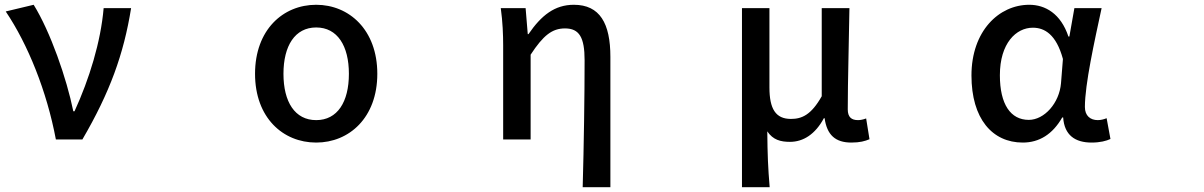

<svg xmlns="http://www.w3.org/2000/svg" viewBox="-20 -562 5040 804"><path d="M214 22H325C440 -175 498 -335 529 -528H414C402 -387 354 -231 292 -96H287C259 -234 191 -429 121 -542L4 -514C97 -376 176 -180 214 22Z M1304 35C1442 35 1560 -69 1560 -253C1560 -437 1442 -542 1304 -542C1165 -542 1048 -437 1048 -253C1048 -69 1165 35 1304 35ZM1167 -253C1167 -370 1215 -447 1304 -447C1393 -447 1441 -370 1441 -253C1441 -135 1393 -59 1304 -59C1215 -59 1167 -135 1167 -253Z M2420 222H2536V-324C2536 -464 2492 -542 2383 -542C2303 -542 2247 -498 2193 -419H2190L2181 -528H2077C2085 -470 2087 -416 2087 -372V22H2202V-333C2255 -414 2292 -443 2346 -443C2406 -443 2428 -405 2428 -310C2428 -161 2425 45 2420 222Z M3087 -528V222H3203C3196 139 3194 88 3193 -12C3217 24 3249 32 3288 32C3344 32 3394 0 3430 -67H3433C3443 3 3478 35 3545 35C3581 35 3602 29 3621 21L3607 -66C3594 -61 3582 -59 3573 -59C3546 -59 3530 -71 3530 -104C3530 -224 3535 -386 3537 -528H3421V-159C3377 -81 3338 -64 3292 -64C3228 -64 3202 -106 3202 -196V-528Z M4263 35C4332 35 4388 0 4428 -70H4432C4437 4 4482 35 4551 35C4587 35 4613 28 4630 20L4614 -67C4602 -62 4589 -59 4577 -59C4546 -59 4523 -77 4523 -114C4523 -209 4563 -389 4593 -528H4479L4458 -409H4454C4422 -505 4357 -542 4290 -542C4163 -542 4048 -432 4048 -246C4048 -65 4135 35 4263 35ZM4167 -247C4167 -381 4235 -446 4305 -446C4354 -446 4403 -418 4431 -315L4423 -214C4416 -130 4353 -60 4288 -60C4212 -60 4167 -125 4167 -247Z"/></svg>

Font: コーポレート・ロゴ ver3 Medium
Style: Regular
Weight: 500
Designer: [KANA_main] LOGOTYPE.JP [Source Han Sans] Ryoko NISHIZUKA 西塚涼子 (kana, bopomofo & ideographs); Paul D. Hunt (Latin, Greek
Version: Version 12.001;FEAKit 1.0